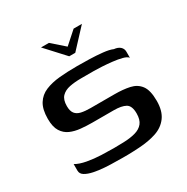

<svg xmlns="http://www.w3.org/2000/svg" viewBox="-146 -748 860 882"><g transform="rotate(-30 284.0 -307.5)"><path d="M186 -621H228L294 -563L359 -621H403L310 -521H278ZM48 -82Q70 -69 105.5 -62.5Q141 -56 179 -54.5Q217 -53 245 -53Q256 -53 270.5 -53.5Q285 -54 296 -54Q332 -55 359 -62.5Q386 -70 400.5 -88Q415 -106 415 -139Q415 -180 393.5 -192Q372 -204 331 -204Q317 -204 301 -204Q285 -204 264.5 -204Q244 -204 217 -204Q187 -204 157 -207Q127 -210 103 -220.5Q79 -231 64 -254.5Q49 -278 49 -321Q49 -371 67 -400Q85 -429 117.5 -442.5Q150 -456 192.5 -460Q235 -464 286 -464Q316 -464 352 -463Q388 -462 421 -458.5Q454 -455 472 -447Q493 -445 504.5 -434.5Q516 -424 516 -408Q516 -405 516 -398Q516 -391 516 -385Q516 -379 516 -376Q508 -386 486.5 -391.5Q465 -397 438 -400Q411 -403 385.5 -404.5Q360 -406 342 -406H274Q240 -406 213 -400.5Q186 -395 170 -378.5Q154 -362 154 -328Q154 -302 164.5 -288.5Q175 -275 195.5 -270.5Q216 -266 244 -266Q290 -266 322 -266Q354 -266 371 -266Q416 -266 450.5 -258.5Q485 -251 504.5 -225Q524 -199 524 -143Q524 -90 501 -58.5Q478 -27 438 -13.5Q398 0 346 3Q315 5 286 5.5Q257 6 225 5Q196 5 165 3Q134 1 107.5 -4.5Q81 -10 64.5 -20Q48 -30 48 -47Z"/></g></svg>

Font: Genos Thin Medium
Style: Regular
Weight: 500
Version: Version 1.010